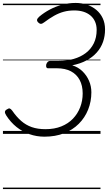

<svg xmlns="http://www.w3.org/2000/svg" viewBox="-20 -910 734 1305"><path d="M282 19Q229 19 180.5 2Q132 -15 92 -47Q52 -79 22 -126Q13 -140 13.5 -149.5Q14 -159 26 -166Q39 -175 46.5 -172.5Q54 -170 63 -158Q92 -116 124 -88Q156 -60 196 -46Q236 -32 289 -32Q350 -32 397 -51Q444 -70 476 -103.5Q508 -137 525 -181Q542 -225 542 -275Q542 -328 521.5 -366.5Q501 -405 462 -425.5Q423 -446 366 -446H305Q299 -446 295.5 -452Q292 -458 294 -471Q298 -484 305 -490Q312 -496 320 -496H379Q434 -496 481 -509.5Q528 -523 563 -549.5Q598 -576 617.5 -615.5Q637 -655 637 -707Q637 -738 626 -763Q615 -788 594.5 -805Q574 -822 546.5 -830.5Q519 -839 485 -839Q446 -839 413 -830Q380 -821 348 -803Q316 -785 280 -758Q267 -748 258 -748Q249 -748 239 -758Q230 -768 232 -776.5Q234 -785 247 -797Q279 -824 318.5 -845Q358 -866 402.5 -878Q447 -890 494 -890Q535 -890 571 -878Q607 -866 635 -842.5Q663 -819 678.5 -785.5Q694 -752 694 -710Q694 -664 680 -624.5Q666 -585 637.5 -553Q609 -521 567.5 -499Q526 -477 471 -466Q511 -454 540 -426Q569 -398 585 -361Q601 -324 601 -283Q601 -220 579 -165Q557 -110 515.5 -68.5Q474 -27 415 -4Q356 19 282 19ZM0 365H663V375H0ZM0 -20H663V0H0ZM0 -505H663V-500H0ZM0 -885H663V-875H0Z"/></svg>

Font: Playwrite DK Uloopet Guides
Style: Regular
Weight: 400
Designer: Veronika Burian, José Scaglione
Foundry: TypeTogether
Version: Version 1.003